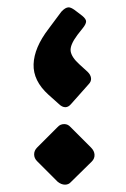

<svg xmlns="http://www.w3.org/2000/svg" viewBox="-20 -490 342 523"><path d="M173 -206Q166 -198 158 -198Q149 -198 140 -207L112 -232Q70 -270 71.5 -315Q73 -360 112 -411L147 -458Q158 -470 167 -470Q173 -470 183 -463L204 -447Q215 -438 214.5 -431Q214 -424 206 -414L191 -395Q170 -367 172.5 -350.5Q175 -334 196 -315L219 -294Q227 -286 228 -277Q229 -268 221 -260ZM173 6Q167 13 157 13Q147 13 137 5L81 -51Q73 -59 73 -69.5Q73 -80 81 -88L137 -144Q144 -152 155 -152Q165 -152 172 -144L228 -88Q237 -79 237.5 -68.5Q238 -58 230 -50Z"/></svg>

Font: Fz Rubik Med
Style: Regular
Weight: 500
Designer: Hubert and Fischer
Foundry: Hubert and Fischer
Version: Vit hóa bi FontZin.com